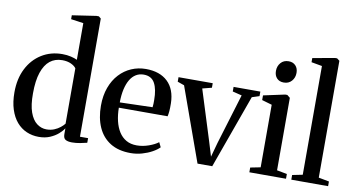

<svg xmlns="http://www.w3.org/2000/svg" viewBox="-79 -1019 2282 1233"><g transform="rotate(10 1062.0 -403.0)"><path d="M228.5 11Q185.5 11 148.5 -5Q111.5 -21 84 -53Q56.5 -85 41 -133Q25.5 -181 25.5 -244.5Q25.5 -332.5 59 -398.8Q92.5 -465 151.8 -502Q211 -539 286.5 -539Q317.5 -539 343.2 -532.8Q369 -526.5 384 -519V-758L302.5 -769.5V-795L459 -818.5H475L489.5 -806.5V-36H542.5V-6Q525 -1.5 498 3.8Q471 9 444.5 9Q418 9 403 0.5Q388 -8 388 -35V-73Q377 -55 354.8 -35.5Q332.5 -16 300.8 -2.5Q269 11 228.5 11ZM269 -45Q296.5 -45 319 -54.2Q341.5 -63.5 358.2 -77Q375 -90.5 384 -102.5V-463Q375 -477.5 350.8 -489Q326.5 -500.5 293 -500.5Q246 -500.5 213 -474.2Q180 -448 162 -394.2Q144 -340.5 144 -258.5Q143.5 -182.5 160.2 -135.5Q177 -88.5 205.8 -66.8Q234.5 -45 269 -45Z M827 11Q748 11 694.8 -22Q641.5 -55 614.5 -115.2Q587.5 -175.5 587.5 -256.5Q587.5 -322.5 606.8 -374.8Q626 -427 659.8 -463.5Q693.5 -500 737.8 -519Q782 -538 832 -538Q922.5 -538 974 -489.2Q1025.5 -440.5 1027.5 -348.5Q1028 -317.5 1026.2 -297.2Q1024.5 -277 1021 -263H703Q703.5 -216 713 -176.2Q722.5 -136.5 741.2 -107Q760 -77.5 788.8 -61Q817.5 -44.5 857.5 -44.5Q896.5 -44.5 935.8 -58.5Q975 -72.5 997 -90L1012 -59Q995 -41.5 966 -25.5Q937 -9.5 901 0.8Q865 11 827 11ZM703 -297.5 916 -303.5Q917.5 -315 917.8 -327.2Q918 -339.5 918 -351Q918 -420.5 896.5 -460.2Q875 -500 824 -500Q796 -500 773.8 -486.5Q751.5 -473 736 -447Q720.5 -421 712 -383.5Q703.5 -346 703 -297.5Z M1263 3 1090.5 -477.5 1046.5 -493V-522.5H1269.5V-493L1209 -477.5L1311.5 -151.5L1340.5 -56L1366.5 -150.5L1466 -477.5L1405.5 -492.5V-522.5H1580V-493L1532 -477.5L1359 3Z M1600.5 0V-31L1666.5 -44V-452L1601 -471V-501.5L1740.5 -531.5H1754.5L1773.5 -516V-43.5L1839.5 -31V0ZM1717 -606Q1688.5 -606 1672 -623.8Q1655.5 -641.5 1655.5 -671Q1655.5 -702.5 1674.5 -724.2Q1693.5 -746 1725.5 -746H1726.5Q1754.5 -746 1771.2 -728.2Q1788 -710.5 1788 -681Q1788 -649.5 1768.8 -627.8Q1749.5 -606 1718 -606Z M1941 -44V-753L1871 -765.5V-792.5L2015.5 -818.5H2028.5L2045.5 -805.5V-43.5L2114 -30.5V0H1874V-30.5Z"/></g></svg>

Font: Merriweather 96pt Medium
Style: Regular
Weight: 500
Version: Version 2.100